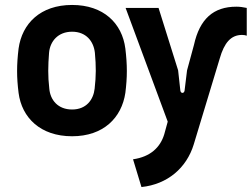

<svg xmlns="http://www.w3.org/2000/svg" viewBox="-20 -539 1018 775"><path d="M517 104 551 216C656 205 733 139 762 44L867 -303C885 -366 912 -398 957 -398C964 -398 970 -397 976 -395V-507C963 -510 947 -512 934 -512C841 -512 786 -462 763 -358L735 -255L725 -173C723 -161 710 -161 708 -173L699 -255L620 -507H487L657 -48L643 3C627 56 587 94 517 104ZM271 11C398 11 471 -64 486 -164C490 -196 492 -224 492 -252C492 -281 490 -310 486 -343C473 -445 398 -519 271 -519C143 -519 69 -444 55 -343C51 -310 49 -281 49 -252C49 -224 51 -196 55 -164C68 -64 143 11 271 11ZM271 -97C214 -97 183 -135 179 -181C173 -233 174 -273 178 -326C182 -372 214 -411 271 -411C328 -411 358 -372 363 -326C368 -272 368 -233 362 -181C357 -136 328 -97 271 -97Z"/></svg>

Font: Finlandica SemiBold
Style: Regular
Weight: 600
Designer: Niklas Ekholm, Juho Hiilivirta, Jaakko Suomalainen
Foundry: Helsinki Type Studio
Version: Version 2.000;Glyphs 3.2 (3202)